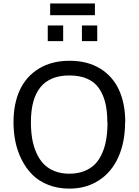

<svg xmlns="http://www.w3.org/2000/svg" viewBox="-20 -1091 813 1125"><path d="M609.9 -374 608.9 -375Q608.9 -439 597.2 -487.8Q585.4 -536.6 560.1 -573.5Q534.7 -610.4 491 -629.6Q447.3 -648.9 386.2 -648.9Q161.1 -648.9 161.1 -375Q161.1 -322.3 168.7 -277.8Q176.3 -233.4 193.4 -195.1Q210.4 -156.7 236.1 -130.1Q261.7 -103.5 299.8 -88.4Q337.9 -73.2 386.2 -73.2Q435.5 -73.2 474.1 -88.6Q512.7 -104 538.1 -130.6Q563.5 -157.2 579.8 -195.8Q596.2 -234.4 603 -278.1Q609.9 -321.8 609.9 -374ZM713.9 -375 712.9 -374Q712.9 -258.8 673.8 -171.1Q634.8 -83.5 560.5 -34.7Q486.3 14.2 386.2 14.2Q317.9 14.2 262.2 -8.1Q206.5 -30.3 169.4 -67.6Q132.3 -105 106.9 -155.5Q81.5 -206.1 70.3 -261Q59.1 -315.9 59.1 -375Q59.1 -482.4 95.9 -562.7Q132.8 -643.1 207.8 -689Q282.7 -734.9 388.2 -734.9Q493.2 -734.9 567.4 -689Q641.6 -643.1 677.7 -563Q713.9 -482.9 713.9 -375ZM350.1 -850.1H259.8V-941.9H350.1ZM549.8 -850.1H460V-941.9H549.8ZM536.1 -1002H273.9V-1070.8H536.1Z"/></svg>

Font: Perun
Style: Regular
Weight: 400
Version: Version 1.0000